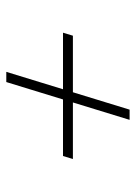

<svg xmlns="http://www.w3.org/2000/svg" viewBox="74 -576 451 640"><g transform="rotate(-90 300.0 -256.5)"><path d="M220 -50.5 278 -239.5H89.5L99.5 -272.5H288L346 -461.5H380L322 -272.5H510.5L500.5 -239.5H312L254 -50.5Z"/></g></svg>

Font: Newsreader Caption ExtraLight
Style: Italic
Weight: 275
Italic angle: -17°
Designer: Hugues Gentile
Foundry: Production Type
Version: Version 1.001